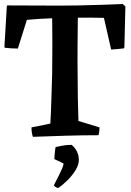

<svg xmlns="http://www.w3.org/2000/svg" viewBox="-20 -674 651 957"><path d="M144 8Q137 -11 137 -39L231 -58Q234 -111 236 -175.5Q238 -240 240 -306Q241 -378 241 -451Q241 -524 240 -583Q210 -582 177 -580Q144 -578 114 -575L69 -432Q37 -432 4 -436L2 -440L14 -642L16 -647Q76 -647 142 -646.5Q208 -646 275 -646Q320 -646 374.5 -647Q429 -648 485.5 -650Q542 -652 592 -654L605 -642L600 -440L598 -433Q582 -431 566 -429.5Q550 -428 534 -427L498 -585Q469 -586 435 -586Q401 -586 368 -586Q367 -515 366.5 -441Q366 -367 367 -294Q367 -237 368 -182.5Q369 -128 371 -71L476 -39Q476 -17 471 0Q388 0 306 2.5Q224 5 144 8ZM270 263Q265 263 257 258Q249 253 249 250Q249 248 256 234.5Q263 221 272 203.5Q281 186 288.5 168.5Q296 151 297 141L251 119Q251 114 252 101Q253 88 254.5 75Q256 62 257 59Q269 56 291 52Q313 48 337 48Q356 64 364.5 83.5Q373 103 373 123Q373 147 357 173.5Q341 200 317 224Q293 248 270 263Z"/></svg>

Font: Labrada SemiBold
Style: Regular
Weight: 600
Designer: Mercedes Jáuregui
Foundry: Omnibus-Type Team
Version: Version 1.000; ttfautohint (v1.8.4.7-5d5b)